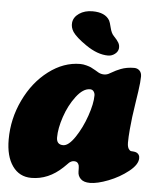

<svg xmlns="http://www.w3.org/2000/svg" viewBox="-54 -798 695 851"><g transform="rotate(5 294.0 -372.5)"><path d="M308.6 -599.1Q263.2 -630.4 247.6 -653.3Q234.9 -672.9 237.3 -694.3Q240.2 -718.8 264.4 -735.4Q288.6 -752 323.7 -752Q379.9 -752 399.9 -717.8Q403.8 -710.9 409.7 -686.5Q415.5 -662.1 426.8 -650.9Q442.4 -634.8 449 -623.3Q455.6 -611.8 454.1 -597.7Q452.1 -583 438.5 -572.8Q424.8 -562.5 408.7 -562.5Q361.3 -562.5 308.6 -599.1ZM585.9 -121.1Q585.9 -92.8 547.1 -62Q508.3 -31.2 459.5 -12.2Q410.6 6.8 377.9 6.8Q350.1 6.8 336.7 -6.3Q323.2 -19.5 323.2 -38.6Q323.2 -57.1 321.8 -65.4Q317.4 -83 299.8 -83Q293 -83 287.1 -80.1Q281.2 -77.1 277.8 -74Q274.4 -70.8 267.3 -63.5Q260.3 -56.2 255.4 -51.8Q192.9 7.3 117.2 7.3Q63.5 7.3 33 -35.9Q2.4 -79.1 2.4 -153.8Q2.4 -246.1 42.5 -329.8Q82.5 -413.6 149.2 -464.1Q215.8 -514.6 289.6 -514.6Q302.7 -514.6 316.9 -510.7Q331.1 -506.8 337.4 -503.9Q343.8 -501 358.2 -492.7Q372.6 -484.4 373 -483.9Q384.8 -477.5 398.4 -477.5Q412.1 -477.5 424.3 -485.4Q452.1 -501.5 469.7 -507.8Q496.1 -518.1 529.3 -518.1Q543.5 -518.1 553 -508.8Q562.5 -499.5 562.5 -482.9Q562.5 -459.5 556.2 -416Q555.7 -412.1 548.8 -366.7Q542 -321.3 539.3 -301Q536.6 -280.8 533.4 -245.4Q530.3 -210 530.3 -185.5Q530.3 -162.6 540.5 -153.3Q543.9 -149.9 547.1 -149.4Q550.3 -148.9 556.2 -148.7Q562 -148.4 568.8 -146.5Q575.2 -144.5 579.6 -139.6Q583 -135.7 585 -129.9Q585.9 -125 585.9 -121.1ZM342.3 -406.7Q311.5 -406.7 281 -366.5Q250.5 -326.2 232.9 -273.9Q215.3 -221.7 215.3 -181.6Q215.3 -149.4 245.1 -149.4Q269 -149.4 297.6 -191.9Q326.2 -234.4 345.2 -289.3Q364.3 -344.2 364.3 -381.3Q364.3 -391.1 358.6 -398.9Q353 -406.7 342.3 -406.7Z"/></g></svg>

Font: Cooper* Black
Style: Italic
Weight: 900
Italic angle: -7°
Designer: Owen Earl
Foundry: indestructible type*
Version: Version 0.001